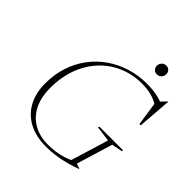

<svg xmlns="http://www.w3.org/2000/svg" viewBox="-231 -1006 1167 1167"><g transform="rotate(45 352.0 -423.0)"><path d="M354 -7Q384 -7 416.8 -11.2Q449.5 -15.5 481.2 -25.5Q513 -35.5 539.5 -51.5L517 -26L595.5 -283.5L496 -297L499.5 -306H703.5L700 -297L632 -283.5L561 -50L594 -39L593.5 -36.5Q557.5 -23 517.8 -12.2Q478 -1.5 437.2 4.2Q396.5 10 356 10Q270.5 10 208.8 -22Q147 -54 113.5 -114.5Q80 -175 80 -260Q80 -336.5 101.8 -403Q123.5 -469.5 163.5 -523.2Q203.5 -577 258.2 -615.2Q313 -653.5 379.2 -674.2Q445.5 -695 519 -695Q550.5 -695 576.8 -691.8Q603 -688.5 627.5 -682Q652 -675.5 676.5 -665L644.5 -666.5L685 -708.5H688L671 -489H660L635.5 -653L668.5 -616.5Q632.5 -648.5 590.2 -661.5Q548 -674.5 498.5 -674.5Q432.5 -674.5 374.8 -655Q317 -635.5 270.2 -599Q223.5 -562.5 190 -511.5Q156.5 -460.5 138.8 -397.8Q121 -335 121 -263Q121 -179 150.8 -122Q180.5 -65 233.2 -36Q286 -7 354 -7ZM520.5 -777.5Q503.5 -777.5 493.8 -788.8Q484 -800 484 -814.5Q484 -830.5 495 -843.2Q506 -856 524.5 -856Q542 -856 551.8 -844.8Q561.5 -833.5 561.5 -818.5Q561.5 -802.5 550.5 -790Q539.5 -777.5 520.5 -777.5Z"/></g></svg>

Font: Newsreader 36pt ExtraLight
Style: Italic
Weight: 250
Italic angle: -17°
Designer: Hugues Gentile
Foundry: Production Type
Version: Version 1.003